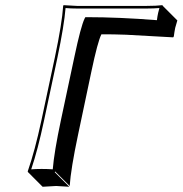

<svg xmlns="http://www.w3.org/2000/svg" viewBox="-20 -668 711 748"><path d="M335.9 -388.7 284.2 -143.6Q255.9 -9.8 251.5 56.6L194.8 0L193.4 2.9L250 59.6Q248 59.6 198.7 56.6Q198.7 56.6 146 59.6L89.4 2.9L87.9 0Q115.7 -79.6 141.6 -200.2L193.8 -444.8Q221.7 -577.6 226.1 -645L227.5 -647.9Q229.5 -647.9 279.3 -645H552.2Q588.4 -645 612.8 -647.9L614.3 -645L670.9 -588.4Q670.9 -588.4 662.6 -559.6Q659.2 -542.5 657.2 -526.4L654.8 -522.5Q654.8 -522.5 471.2 -532.7Q419.4 -534.7 375 -534.2Q360.8 -506.8 335.9 -388.7ZM270 -447.3Q294.9 -565.4 309.6 -595.7L312.5 -601.1H318.8Q442.9 -601.1 591.3 -589.4Q593.3 -605.5 596.2 -618.2Q598.1 -626 601.1 -636.7Q578.1 -634.8 552.2 -634.8H279.3Q254.9 -634.8 235.4 -636.7Q230 -568.8 203.6 -442.9L151.4 -197.8Q127.4 -84.5 101.6 -8.3Q121.1 -9.8 142.1 -9.8Q167 -9.8 185.5 -8.3Q190.9 -75.7 217.8 -202.1Z"/></svg>

Font: Linux Biolinum Shadow O
Style: Italic
Weight: 400
Italic angle: -12°
Designer: Philipp H. Poll
Foundry: Philipp H. Poll
Version: Version 0.6.2